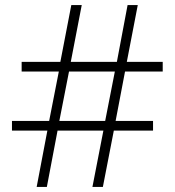

<svg xmlns="http://www.w3.org/2000/svg" viewBox="-20 -734 686 754"><path d="M471 -453 434 -259H581V-221H427L384 0H343L386 -221H206L164 0H124L166 -221H27V-259H173L211 -453H65V-491H217L260 -714H301L258 -491H439L481 -714H521L478 -491H619V-453ZM213 -259H393L431 -453H251Z"/></svg>

Font: Noto Kufi Arabic ExtraLight
Style: Regular
Weight: 200
Designer: Monotype Design Team, David Williams, Khaled Hosny
Foundry: Google LLC
Version: Version 2.109; ttfautohint (v1.8.4.7-5d5b)